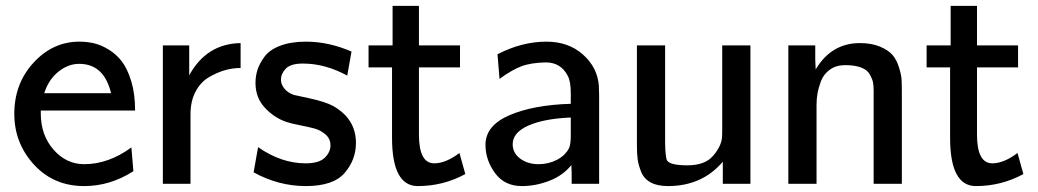

<svg xmlns="http://www.w3.org/2000/svg" viewBox="-20 -627 3541 655"><path d="M28.8 -238.8Q28.8 -341.8 94.5 -413.3Q160.2 -484.9 251 -484.9Q275.9 -484.9 300 -479.5Q324.2 -474.1 350.6 -458Q377 -441.9 396 -417Q415 -392.1 428 -349.1Q440.9 -306.2 440.9 -250H119.1V-240.2Q119.1 -166 162.6 -116.5Q206.1 -66.9 267.1 -66.9Q350.1 -66.9 428.2 -124L435.1 -43Q356 7.8 267.1 7.8Q163.1 7.8 95.9 -65.4Q28.8 -138.7 28.8 -238.8ZM130.9 -309.1H358.9Q335 -409.2 250 -409.2Q212.9 -409.2 179.4 -382.6Q146 -356 130.9 -309.1Z M535.6 0V-472.2H625.5V-370.1Q684.6 -478 800.8 -480V-395Q773.9 -395 747.3 -387.5Q720.7 -379.9 692.6 -363.5Q664.6 -347.2 647.2 -314.7Q629.9 -282.2 629.9 -236.8V0Z M845.2 -39.1 860.4 -125Q939.5 -69.8 1022.5 -69.8Q1068.4 -69.8 1087.9 -88.9Q1107.4 -107.9 1107.4 -130.9Q1107.4 -153.8 1090.3 -168.5Q1073.2 -183.1 1053.2 -188.5Q1033.2 -193.8 1002.2 -200Q971.2 -206.1 957.5 -210.9Q915.5 -225.1 883.5 -259.5Q851.6 -293.9 851.6 -344.2Q851.6 -367.2 858.4 -388.7Q865.2 -410.2 882.3 -433.6Q899.4 -457 935.8 -470.9Q972.2 -484.9 1024.4 -484.9Q1100.6 -484.9 1179.2 -451.2L1164.6 -369.1Q1089.4 -410.2 1013.2 -410.2Q972.2 -410.2 955.3 -393.1Q938.5 -376 938.5 -355Q938.5 -338.9 950.4 -324.5Q962.4 -310.1 982.4 -303.2Q983.4 -303.2 1036.4 -291.5Q1089.4 -279.8 1115.2 -266.1Q1194.3 -222.2 1194.3 -139.2Q1194.3 -82 1155.8 -37.1Q1117.2 7.8 1023.4 7.8Q930.2 7.8 845.2 -39.1Z M1237.3 -397V-472.2H1319.3V-606.9H1409.2V-472.2H1549.3V-397H1409.2V-168Q1409.2 -69.8 1461.4 -69.8Q1500.5 -69.8 1547.4 -105L1567.4 -33.2Q1492.2 7.8 1405.3 7.8Q1317.4 7.8 1317.4 -157.2V-397Z M1636.2 -132.8Q1636.2 -198.7 1717.8 -233.9Q1799.3 -269 1927.2 -272.9V-308.1Q1927.2 -349.1 1917 -368.2Q1893.1 -414.1 1842.3 -414.1Q1791.5 -413.1 1759.3 -401.1Q1727.1 -389.2 1684.1 -357.9L1677.2 -441.9Q1760.3 -484.9 1844.2 -484.9Q1919.4 -484.9 1968.8 -440.9Q2018.1 -397 2022.9 -335L2023.9 -301.8V0H1930.2V-36.1L1929.2 -64Q1901.4 -28.8 1854.7 -10.5Q1808.1 7.8 1760.3 7.8Q1701.2 7.8 1668.7 -36.6Q1636.2 -81.1 1636.2 -132.8ZM1729 -134.8Q1729 -105 1754.6 -85.9Q1780.3 -66.9 1817.4 -66.9Q1851.6 -66.9 1880.4 -82Q1909.2 -97.2 1921.4 -122.1Q1927.2 -135.3 1927.2 -163.1V-226.1Q1835.4 -222.2 1782.2 -198.5Q1729 -174.8 1729 -134.8Z M2152.8 -130.9V-472.2H2249V-138.2Q2250 -89.4 2255.9 -79.1Q2267.1 -63 2324.7 -63Q2383.8 -63 2411.4 -94Q2439 -125 2442.9 -155.8Q2443.8 -165.5 2443.8 -187V-472.2H2540V0H2445.8V-75.2Q2375 7.8 2258.8 7.8Q2222.7 7.8 2199.7 -4.6Q2176.8 -17.1 2167.2 -41Q2157.7 -64.9 2155.3 -84Q2152.8 -103 2152.8 -130.9Z M2669.4 0V-472.2H2761.2V-423.8L2762.7 -390.1Q2815.9 -480 2913.6 -480Q2953.6 -480 2981.9 -468Q3010.3 -456.1 3024.4 -439.9Q3038.6 -423.8 3046.6 -397.9Q3054.7 -372.1 3055.7 -355.5Q3056.6 -338.9 3056.6 -314.9V0H2960.4V-315.9Q2960.4 -333 2958.5 -344.5Q2956.5 -356 2948 -372.1Q2939.5 -388.2 2918 -396.5Q2896.5 -404.8 2863.3 -404.8Q2832.5 -404.8 2811 -389.4Q2789.6 -374 2780.5 -349.6Q2771.5 -325.2 2768.6 -306.6Q2765.6 -288.1 2765.6 -270V0Z M3141.1 -397V-472.2H3223.1V-606.9H3313V-472.2H3453.1V-397H3313V-168Q3313 -69.8 3365.2 -69.8Q3404.3 -69.8 3451.2 -105L3471.2 -33.2Q3396 7.8 3309.1 7.8Q3221.2 7.8 3221.2 -157.2V-397Z"/></svg>

Font: CMU Bright
Style: SemiBold
Weight: 600
Version: Version 0.7.0